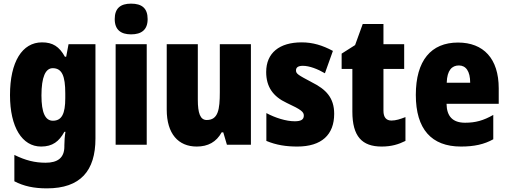

<svg xmlns="http://www.w3.org/2000/svg" viewBox="-20 -796 2795 1056"><path d="M211 -563C102 -563 35 -456 35 -273C35 -96 102 10 206 10C269 10 305 -18 334 -71H340C336 -49 334 -17 334 3V10C334 73 296 99 231 99C171 99 120 86 59 56V201C111 228 166 240 238 240C423 240 505 143 505 -34V-553H357L344 -484H337C306 -540 270 -563 211 -563ZM270 -421C321 -421 339 -378 339 -283V-256C339 -171 320 -132 271 -132C229 -132 208 -176 208 -271C208 -372 230 -421 270 -421Z M701 -776C643 -776 611 -751 611 -691C611 -632 645 -607 701 -607C758 -607 792 -632 792 -691C792 -751 760 -776 701 -776ZM787 -553H616V0H787Z M1360 -553H1189V-289C1189 -194 1180 -136 1117 -136C1081 -136 1068 -174 1068 -248V-553H897V-193C897 -60 961 10 1062 10C1124 10 1170 -15 1199 -68H1208L1228 0H1360Z M1818 -170C1818 -259 1772 -305 1696 -343C1619 -384 1608 -390 1608 -409C1608 -426 1621 -434 1646 -434C1682 -434 1728 -416 1767 -393L1811 -516C1753 -547 1700 -563 1639 -563C1517 -563 1444 -505 1444 -400C1444 -318 1482 -265 1557 -230C1639 -192 1651 -180 1651 -160C1651 -138 1635 -129 1601 -129C1553 -129 1494 -148 1445 -174V-21C1500 2 1554 10 1615 10C1749 10 1818 -55 1818 -170Z M2133 -133C2104 -133 2089 -151 2089 -187V-417H2203V-553H2089V-664H1975L1933 -548L1859 -501V-417H1918V-182C1918 -46 1971 10 2079 10C2133 10 2172 -2 2210 -21V-152C2182 -141 2157 -133 2133 -133Z M2499 -562C2351 -562 2267 -463 2267 -274C2267 -86 2353 10 2515 10C2588 10 2643 -2 2693 -30V-164C2639 -133 2595 -121 2538 -121C2470 -121 2437 -156 2436 -225H2723V-310C2723 -474 2639 -562 2499 -562ZM2504 -436C2542 -436 2566 -405 2566 -341H2437C2439 -410 2466 -436 2504 -436Z"/></svg>

Font: Noto Sans Khmer Condensed Black
Style: Regular
Weight: 900
Width: 3
Designer: Danh Hong and the Monotype Design Team
Foundry: Monotype Imaging Inc.
Version: Version 2.004